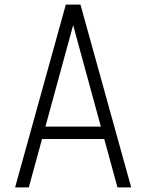

<svg xmlns="http://www.w3.org/2000/svg" viewBox="-20 -820 640 840"><path d="M46 0 268 -800H332L554 0H494L300 -710L106 0ZM138 -212 152 -266H448L462 -212Z"/></svg>

Font: Victor Mono Thin ExtraLight
Style: Regular
Weight: 250
Monospace: yes
Version: Version 1.561;gftools[0.9.30]